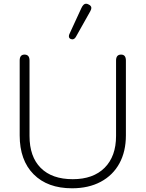

<svg xmlns="http://www.w3.org/2000/svg" viewBox="-20 -1004 784 1034"><path d="M86 -275V-678Q86 -710 112 -710Q139 -710 139 -678V-272Q139 -160 199.5 -99.5Q260 -39 372 -39Q482 -39 543.5 -100.5Q605 -162 605 -272V-678Q605 -710 632 -710Q658 -710 658 -678V-275Q658 -188 623 -124Q588 -60 522.5 -25Q457 10 368 10Q236 10 161 -65.5Q86 -141 86 -275ZM351 -809Q351 -815 354 -821L418 -960Q429 -984 443 -984Q450 -984 457 -980Q472 -973 472 -961Q472 -954 466 -943L389 -806Q381 -792 369 -792L361 -794Q351 -798 351 -809Z"/></svg>

Font: Kodchasan ExtraLight
Style: Regular
Weight: 275
Version: Version 1.000; ttfautohint (v1.6)